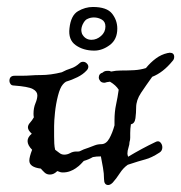

<svg xmlns="http://www.w3.org/2000/svg" viewBox="-20 -511 519 550"><path d="M303 12Q296 19 290 19Q278 19 278 2Q278 -14 275 -30.5Q272 -47 269 -63Q262 -63 256.5 -62.5Q251 -62 246 -61Q234 -54 220 -50Q216 -46 211.5 -41Q207 -36 197 -29Q190 -24 180.5 -20.5Q171 -17 160 -17Q156 -17 152.5 -18Q149 -19 147 -20L145 -21L143 -20Q139 -16 134 -13.5Q129 -11 123 -11Q114 -11 108 -16.5Q102 -22 97 -28Q64 -32 64 -51Q64 -61 72 -82Q59 -95 59 -107Q59 -118 71 -128Q60 -138 60 -146Q60 -153 66 -159.5Q72 -166 77 -175Q76 -179 76 -185Q76 -202 81.5 -215Q87 -228 87 -238Q87 -249 74 -256Q61 -263 20 -266Q13 -266 10 -270.5Q7 -275 7 -279Q7 -294 22 -294H40Q57 -294 69 -295Q81 -296 97 -296Q125 -296 157 -304Q170 -311 183 -315Q196 -319 208 -330Q212 -334 218 -334Q224 -334 228.5 -329.5Q233 -325 233 -320Q233 -314 228 -309Q218 -298 202 -290Q186 -282 169 -277Q164 -274 160 -269Q152 -260 146 -236.5Q140 -213 137.5 -188.5Q135 -164 135 -150V-120Q135 -110 135.5 -100Q136 -90 138 -82L150 -73Q156 -68 164 -68Q173 -68 181 -72.5Q189 -77 199 -77Q201 -77 204 -77Q207 -77 209 -78Q218 -83 234 -88Q242 -91 251 -94.5Q260 -98 270 -98Q284 -98 293 -114Q302 -130 308 -152V-166Q308 -191 312.5 -211.5Q317 -232 320 -254Q312 -267 295 -277Q291 -276 288.5 -276Q286 -276 284 -275Q283 -275 282 -274.5Q281 -274 279 -274Q271 -274 267 -279Q263 -284 263 -289Q263 -300 274 -303Q279 -308 287 -308Q289 -308 292 -308Q295 -308 298 -306Q312 -309 326 -309Q347 -309 364.5 -310Q382 -311 398 -316Q411 -332 426.5 -343.5Q442 -355 460 -359Q462 -359 463.5 -359.5Q465 -360 466 -360Q479 -360 479 -348Q479 -341 474 -336Q447 -303 416 -291Q398 -266 384 -245Q370 -224 370 -203Q370 -188 368 -172.5Q366 -157 355 -155Q354 -149 353.5 -142.5Q353 -136 353 -130Q353 -123 353 -116.5Q353 -110 351 -104Q351 -97 348 -88Q345 -79 345 -71Q345 -68 347 -62Q367 -74 386.5 -84.5Q406 -95 425 -104Q434 -109 439.5 -103Q445 -97 445 -89Q445 -79 437 -74Q414 -59 396.5 -54.5Q379 -50 346 -39Q333 -30 323 -14.5Q313 1 303 12ZM250 -366Q219 -366 197 -381.5Q175 -397 179 -430Q183 -467 203.5 -479Q224 -491 246 -491Q286 -491 301 -472Q316 -453 316 -429Q316 -398 294.5 -382Q273 -366 250 -366ZM242 -397Q257 -397 269.5 -408Q282 -419 282 -435Q282 -449 271.5 -455Q261 -461 249 -461Q239 -461 231 -457Q225 -455 219.5 -446Q214 -437 213 -427V-424Q213 -420 215 -414Q224 -397 242 -397Z"/></svg>

Font: Are You Serious
Style: Regular
Weight: 400
Designer: Robert E. Leuschke
Foundry: Robert E. Leuschke
Version: Version 1.100